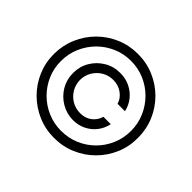

<svg xmlns="http://www.w3.org/2000/svg" viewBox="-164 -969 1212 1212"><g transform="rotate(45 442.0 -363.0)"><path d="M236.8 -363.3Q236.8 -421.9 265.1 -469.7Q293.5 -517.6 341.6 -546.1Q389.6 -574.7 447.8 -574.2Q495.6 -574.7 535.6 -555.2Q575.7 -535.6 602.8 -501.7Q629.9 -467.8 639.2 -424.3H573.2Q562 -462.9 527.3 -487.5Q492.7 -512.2 447.8 -512.2Q406.7 -512.2 373 -492.2Q339.4 -472.2 319.3 -438.5Q299.3 -404.8 298.8 -363.3Q299.3 -322.8 319.3 -288.8Q339.4 -254.9 373 -235.1Q406.7 -215.3 447.8 -215.3Q492.7 -214.8 524.9 -239.5Q557.1 -264.2 567.9 -303.2H633.8Q625 -259.8 598.9 -225.8Q572.8 -191.9 534.2 -172.4Q495.6 -152.8 447.8 -152.3Q389.6 -152.8 341.6 -181.2Q293.5 -209.5 265.1 -257.3Q236.8 -305.2 236.8 -363.3ZM441.4 11.7Q364.3 11.7 296.1 -17.6Q228 -46.9 176.3 -98.4Q124.5 -149.9 95.5 -217.8Q66.4 -285.6 66.4 -363.3Q66.9 -440.9 96.2 -509Q125.5 -577.1 177 -628.7Q228.5 -680.2 296.4 -709.2Q364.3 -738.3 441.4 -738.3Q519.5 -738.3 587.4 -709.2Q655.3 -680.2 706.8 -628.7Q758.3 -577.1 787.4 -509Q816.4 -440.9 816.4 -363.3Q816.9 -285.6 787.8 -217.8Q758.8 -149.9 707.3 -98.4Q655.8 -46.9 587.6 -17.6Q519.5 11.7 441.4 11.7ZM441.4 -51.3Q506.3 -51.3 563.2 -75.4Q620.1 -99.6 663.1 -142.6Q706.1 -185.5 730.2 -242.2Q754.4 -298.8 754.4 -363.3Q754.4 -428.2 729.7 -484.9Q705.1 -541.5 662.4 -584.5Q619.6 -627.4 563 -651.9Q506.3 -676.3 441.4 -676.3Q377.4 -676.3 320.8 -651.9Q264.2 -627.4 221.4 -584.5Q178.7 -541.5 154.1 -484.9Q129.4 -428.2 129.4 -363.3Q128.9 -299.3 153.3 -242.7Q177.7 -186 220.7 -143.1Q263.7 -100.1 320.3 -75.7Q377 -51.3 441.4 -51.3Z"/></g></svg>

Font: Inter Tight Light
Style: Regular
Weight: 300
Designer: Rasmus Andersson
Foundry: rsms
Version: Version 3.004